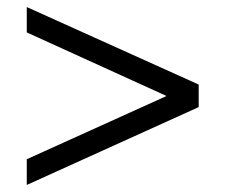

<svg xmlns="http://www.w3.org/2000/svg" viewBox="-20 -557 640 545"><path d="M56 -32V-105L456 -286V-283L56 -465V-537L544 -317V-253Z"/></svg>

Font: Nunito Sans 7pt
Style: Regular
Weight: 400
Designer: Vernon Adams
Foundry: Vernon Adams
Version: Version 3.101;gftools[0.9.27]